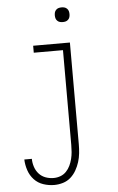

<svg xmlns="http://www.w3.org/2000/svg" viewBox="-61 -751 623 1015"><g transform="rotate(-5 250.0 -243.0)"><path d="M185 223Q156 223 127.5 213.5Q99 204 79 182.5Q59 161 49.5 132.5Q40 104 39 75H79Q79 96 86 117.5Q93 139 107.5 155Q122 171 142.5 178.5Q163 186 185 186Q204 186 221.5 179.5Q239 173 252 159.5Q265 146 273 129Q281 112 285.5 94Q290 76 291.5 57.5Q293 39 293 20V-483H138V-520H333V20Q333 44 330.5 67.5Q328 91 321 113.5Q314 136 302 157Q290 178 272.5 193.5Q255 209 232 216Q209 223 185 223ZM305 -631Q297 -631 289.5 -633Q282 -635 276 -641Q270 -647 268 -654.5Q266 -662 266 -670Q266 -678 268 -685.5Q270 -693 276 -699Q282 -705 289.5 -707Q297 -709 305 -709Q313 -709 320.5 -707Q328 -705 334 -699Q340 -693 342 -685.5Q344 -678 344 -670Q344 -662 342 -654.5Q340 -647 334 -641Q328 -635 320.5 -633Q313 -631 305 -631Z"/></g></svg>

Font: Iosevka Extralight
Style: Regular
Weight: 200
Monospace: yes
Designer: Belleve Invis
Foundry: Belleve Invis
Version: Version 32.0.1; ttfautohint (v1.8.4)